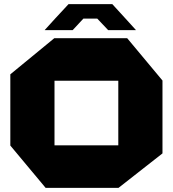

<svg xmlns="http://www.w3.org/2000/svg" viewBox="-20 -910 837 930"><path d="M201 0 30 -205V-550L243 -725H596L767 -520V-167L554 0ZM244 -519V-206H553V-519ZM247 -820 312 -890H524L588 -820L638 -765V-764H504L451 -820H384L332 -764H197V-765Z"/></svg>

Font: Foldit Thin ExtraBold
Style: Regular
Weight: 800
Version: Version 1.003